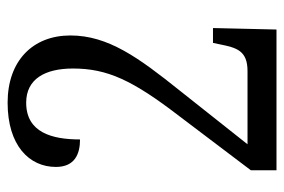

<svg xmlns="http://www.w3.org/2000/svg" viewBox="-144 -620 764 517"><g transform="rotate(-90 238.5 -362.0)"><path d="M38 -69V0H417L421 -171H381L377 -152C368 -107 360 -78 305 -78H108L253 -261C341 -371 401 -453 401 -555C401 -656 333 -724 220 -724C105 -724 47 -666 47 -594C47 -543 82 -529 121 -529C121 -605 140 -674 220 -674C284 -674 312 -623 312 -548C312 -455 280 -387 184 -262Z"/></g></svg>

Font: Noto Serif Sinhala Condensed
Style: Regular
Weight: 400
Width: 3
Designer: Jelle Bosma - Monotype Design Team
Foundry: Monotype Imaging Inc.
Version: Version 2.007